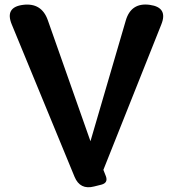

<svg xmlns="http://www.w3.org/2000/svg" viewBox="-20 -811 750 832"><path d="M31 -705Q0 -780 80 -790Q160 -800 187 -724L372 -199L525 -722Q548 -801 629 -790Q709 -779 679 -705L428 -75L439 -47Q449 -19 420 -11L388 -3Q327 13 303 -45Z"/></svg>

Font: MaokenZhuyuanTi
Style: Regular
Weight: 400
Designer: Fontworks Inc & LongZhuTi team: ZERO子、时光羊、荆南、频凡、刘鹏、Little White Dog、帆影Magmeta、奈白不弍、白日月球、ChaoTawei、雨三（排名不分先后）
Version: Version 1.000; 20230222